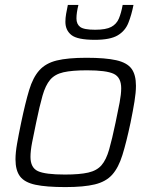

<svg xmlns="http://www.w3.org/2000/svg" viewBox="-20 -753 618 781"><path d="M246 8Q168 8 124 -1.5Q80 -11 61.5 -35.5Q43 -60 43 -105Q43 -132 49.5 -169Q56 -206 66 -254Q83 -335 98.5 -386.5Q114 -438 140 -467Q166 -496 211 -507Q256 -518 332 -518Q409 -518 453 -508Q497 -498 515 -473.5Q533 -449 533 -404Q533 -377 527 -340Q521 -303 511 -254Q494 -174 478 -122.5Q462 -71 436.5 -42.5Q411 -14 366 -3Q321 8 246 8ZM244 -43Q304 -43 339 -51Q374 -59 393 -81Q412 -103 424 -145Q436 -187 450 -254Q460 -301 466.5 -335.5Q473 -370 473 -394Q473 -438 443 -452.5Q413 -467 334 -467Q273 -467 238 -459Q203 -451 184 -428.5Q165 -406 153 -364Q141 -322 127 -254Q117 -207 110.5 -173Q104 -139 104 -115Q104 -71 134 -57Q164 -43 244 -43ZM366 -591Q295 -591 270.5 -610.5Q246 -630 246 -664Q246 -680 249 -697Q252 -714 256 -733H299Q295 -717 293 -703.5Q291 -690 291 -678Q291 -655 306 -643.5Q321 -632 367 -632Q411 -632 432.5 -643.5Q454 -655 463.5 -677.5Q473 -700 479 -733H523Q515 -692 502 -659.5Q489 -627 458.5 -609Q428 -591 366 -591Z"/></svg>

Font: Saira Light
Style: Italic
Weight: 300
Italic angle: -12°
Designer: Hector Gatti with collaboration of the Omnibus-Type team
Foundry: Omnibus-Type
Version: Version 1.100; ttfautohint (v1.8.3)